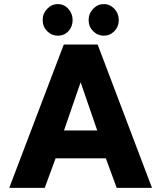

<svg xmlns="http://www.w3.org/2000/svg" viewBox="-20 -916 786 936"><path d="M188 -818Q188 -850 210 -873Q232 -896 262 -896Q292 -896 313 -873Q334 -850 334 -818Q334 -786 313.5 -764Q293 -742 262 -742Q232 -742 210 -764Q188 -786 188 -818ZM412 -818Q412 -850 434 -873Q456 -896 486 -896Q516 -896 537.5 -873Q559 -850 559 -818Q559 -786 537.5 -764Q516 -742 486 -742Q456 -742 434 -764Q412 -786 412 -818ZM291 -699H456L721 0H549L496 -144H251L198 0H25ZM454 -280 373 -515 292 -280Z"/></svg>

Font: Readiness
Style: Bold
Weight: 700
Designer: Katatrad Team
Foundry: CadsonDemak
Version: Version 1.00;January 16, 2020;FontCreator 12.0.0.2550 64-bit